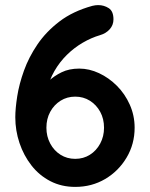

<svg xmlns="http://www.w3.org/2000/svg" viewBox="-20 -723 588 753"><path d="M275 10Q221 10 177.5 -12.5Q134 -35 103.5 -74Q73 -113 56.5 -162Q40 -211 40 -263Q40 -297 47.5 -345Q55 -393 74 -446Q93 -499 127 -549Q161 -599 213.5 -639Q266 -679 342 -700Q354 -703 365 -703Q388 -703 406.5 -691Q425 -679 425 -647Q425 -625 410.5 -608.5Q396 -592 372 -585Q338 -575 304.5 -555.5Q271 -536 242.5 -508Q214 -480 193.5 -444.5Q173 -409 164 -368L137 -369Q151 -386 171.5 -405.5Q192 -425 221.5 -439.5Q251 -454 291 -454Q330 -454 368.5 -436Q407 -418 438.5 -386.5Q470 -355 489 -312.5Q508 -270 508 -222Q508 -158 476.5 -105Q445 -52 392.5 -21Q340 10 275 10ZM275 -100Q307 -100 332.5 -116Q358 -132 373 -160Q388 -188 388 -222Q388 -257 373 -284.5Q358 -312 332.5 -328Q307 -344 275 -344Q243 -344 217.5 -328Q192 -312 177 -284.5Q162 -257 162 -222Q162 -188 177 -160Q192 -132 217.5 -116Q243 -100 275 -100Z"/></svg>

Font: Quicksand Variable Light
Style: Regular
Weight: 300
Designer: Andrew Paglinawan
Foundry: Andrew Paglinawan
Version: Version 3.004